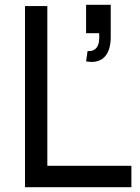

<svg xmlns="http://www.w3.org/2000/svg" viewBox="-20 -775 580 795"><path d="M176 -750V-88.5H524V0H83.5V-750ZM358.5 -518.5Q354.5 -518.5 349 -519.2Q343.5 -520 336.5 -521L342.5 -563.5Q397 -560 390.5 -637.5H336.5V-755H438.5V-622Q438.5 -572.5 418.2 -545.5Q398 -518.5 358.5 -518.5Z"/></svg>

Font: Russisch Sans Medium
Style: Regular
Weight: 500
Width: 4
Designer: Michael Sharanda (font) & Cristiano Sobral (main changes)
Foundry: Michael Sharanda
Version: Version 2.00;September 8, 2020;FontCreator 13.0.0.2681 64-bi